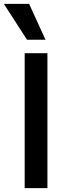

<svg xmlns="http://www.w3.org/2000/svg" viewBox="-38 -976 356 996"><path d="M90 -700H208V0H90ZM-18 -956H113L198 -770H102Z"/></svg>

Font: Niramit SemiBold
Style: Regular
Weight: 600
Designer: Katatrad Aksorn Co.,Ltd.
Foundry: Cadson Demak Co.,Ltd.
Version: Version 1.001; ttfautohint (v1.6)